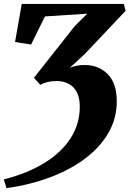

<svg xmlns="http://www.w3.org/2000/svg" viewBox="-26 -763 659 976"><path d="M7 193.5 -6.5 149Q113.5 118.5 200.2 65Q287 11.5 333.2 -61Q379.5 -133.5 379.5 -220Q379.5 -285 347.8 -318Q316 -351 261 -351Q235.5 -351 214.5 -345.8Q193.5 -340.5 179 -331.5L146.5 -367.5L354 -630.5L418 -693.5L202.5 -679.5L132 -536.5L50.5 -549.5L84.5 -743H603L612.5 -708L405 -488.5L329 -418.5Q345.5 -425 363.5 -428.8Q381.5 -432.5 404.5 -432.5Q475.5 -432.5 521.5 -386Q567.5 -339.5 567.5 -249Q568 -163.5 526.8 -90.5Q485.5 -17.5 410.2 40.2Q335 98 232.2 137Q129.5 176 7 193.5Z"/></svg>

Font: Merriweather 60pt Black
Style: Italic
Weight: 900
Italic angle: -7.8°
Version: Version 2.101